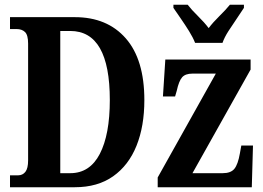

<svg xmlns="http://www.w3.org/2000/svg" viewBox="-20 -786 1104 806"><path d="M22 0V-50H56Q75 -50 86.5 -64.5Q98 -79 98 -113V-603Q98 -639 85 -651.5Q72 -664 50 -664H22V-714H294Q430 -714 508 -625Q586 -536 586 -366Q586 -256 553 -174Q520 -92 455 -46Q390 0 294 0ZM275 -59Q357 -59 399 -140Q441 -221 441 -366Q441 -656 275 -656H233V-59ZM642 0V-41L886 -477H788Q758 -477 744.5 -461.5Q731 -446 722 -405L715 -381H664L674 -536H1032V-494L788 -59H915Q949 -59 964 -77.5Q979 -96 987 -142L993 -175H1042L1037 0ZM799 -606Q790 -629 773.5 -655.5Q757 -682 739 -708Q721 -734 708 -753V-766H768Q784 -745 811 -718.5Q838 -692 856 -668Q874 -692 901 -718.5Q928 -745 945 -766H1004V-753Q992 -734 974 -708Q956 -682 939 -655.5Q922 -629 914 -606Z"/></svg>

Font: Noto Serif ExtraCondensed
Style: Bold
Weight: 700
Width: 2
Designer: Monotype Design Team
Foundry: Monotype Imaging Inc.
Version: Version 2.014; ttfautohint (v1.8.4.7-5d5b)